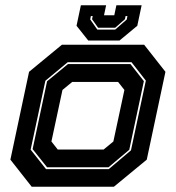

<svg xmlns="http://www.w3.org/2000/svg" viewBox="-20 -710 668 730"><path d="M100.5 0 19.5 -103 90.5 -437 215.5 -540H528L609 -437L538 -103L413 0ZM155 -67H393.5L478 -138.5L534.5 -403.5L480 -473.5H237.5L152.5 -403L96.5 -141ZM159 -74 104 -143 159 -401 238.5 -466.5H476L527 -401.5L471.5 -140.5L392.5 -74ZM199.5 -141.5H374L411 -172L453 -368L429 -398.5H254.5L217.5 -368L175.5 -172ZM315.5 -556 271 -612 287.5 -690H383.5L375.5 -652H414.5L422.5 -690H518.5L502 -612L434.5 -556ZM350 -597.5H418L462 -636L464.5 -649H457.5L455 -637L418 -604.5H353L330 -637L332.5 -649H325.5L323 -636Z"/></svg>

Font: Tourney Thin ExtraBold
Style: Italic
Weight: 800
Italic angle: -12°
Version: Version 1.015